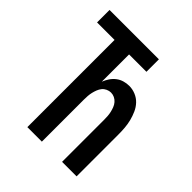

<svg xmlns="http://www.w3.org/2000/svg" viewBox="-200 -868 1001 1001"><g transform="rotate(45 300.0 -367.5)"><path d="M162 0V-643H33V-735H397V-643H269V-442Q276 -460 287 -476.5Q298 -493 313.5 -505Q329 -517 348 -522.5Q367 -528 386 -528Q410 -528 433 -518.5Q456 -509 472.5 -491.5Q489 -474 499 -451.5Q509 -429 515 -405.5Q521 -382 523 -358Q525 -334 525 -310V0H418V-310Q418 -324 417 -337.5Q416 -351 413 -364Q410 -377 405 -390Q400 -403 391 -413.5Q382 -424 369.5 -430Q357 -436 343 -436Q330 -436 317 -430Q304 -424 295.5 -413.5Q287 -403 282 -390Q277 -377 274 -364Q271 -351 270 -337.5Q269 -324 269 -310V0Z"/></g></svg>

Font: Zed Mono Semibold Extended
Style: Regular
Weight: 600
Width: 7
Monospace: yes
Designer: Belleve Invis
Foundry: Belleve Invis
Version: Version 1.0.0; ttfautohint (v1.8.4)